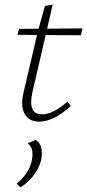

<svg xmlns="http://www.w3.org/2000/svg" viewBox="-20 -523 380 838"><path d="M152 8Q107 8 88 -25Q69 -58 82 -116L145 -385L176 -497L210 -503L121 -118Q111 -74 121 -49Q131 -24 164 -24Q189 -24 216.5 -38.5Q244 -53 274 -79L289 -61Q252 -26 217 -9Q182 8 152 8ZM56 -371 63 -397 340 -399 333 -369ZM69 295 53 278Q78 258 96 231.5Q114 205 119 177Q124 152 120 132.5Q116 113 101 103L136 87Q156 101 160.5 124Q165 147 160 174Q155 196 142.5 218.5Q130 241 111.5 260.5Q93 280 69 295Z"/></svg>

Font: Ysabeau ExtraLight
Style: Italic
Weight: 250
Italic angle: -12°
Version: Version 2.000;gftools[0.9.27.dev2+g8671c4b]